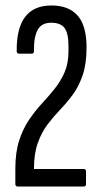

<svg xmlns="http://www.w3.org/2000/svg" viewBox="-20 -681 371 701"><path d="M45 0Q36 0 36 -9V-65Q36 -125 50 -168Q64 -211 86 -243.5Q108 -276 133 -303Q158 -330 180 -357.5Q202 -385 216 -417.5Q230 -450 230 -494V-513Q230 -560 215.5 -579Q201 -598 167 -598Q131 -598 117 -571Q103 -544 104 -494Q104 -485 95 -485H50Q41 -485 41 -494Q40 -577 71.5 -619Q103 -661 168 -661Q231 -661 263.5 -624Q296 -587 296 -508Q296 -448 282 -407Q268 -366 246.5 -336.5Q225 -307 200 -281Q175 -255 153.5 -226.5Q132 -198 118 -159Q104 -120 104 -64H286Q294 -64 294 -55V-9Q294 0 286 0Z"/></svg>

Font: Sofia Sans Extra Condensed
Style: Regular
Weight: 400
Designer: Botio Nikoltchev, Ani Petrova
Foundry: lettersoup
Version: Version 4.101